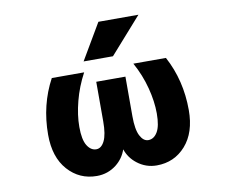

<svg xmlns="http://www.w3.org/2000/svg" viewBox="-83 -872 1166 987"><g transform="rotate(-10 500.0 -378.5)"><path d="M658.2 11.7Q601.6 11.7 556.6 -23.4Q517.6 -53.7 502 -99.6Q486.3 -53.7 448.2 -23.4Q403.3 11.7 345.7 11.7Q254.9 11.7 194.8 -55.7Q134.8 -123 134.8 -240.2Q134.8 -395.5 204.1 -524.4H373Q336.9 -457 318.4 -385.7Q299.8 -314.5 299.8 -252Q299.8 -185.5 318.8 -154.8Q337.9 -124 366.2 -124Q392.6 -124 409.2 -157.2Q425.8 -190.4 425.8 -258.8V-465.8H578.1V-258.8Q578.1 -189.5 595.2 -156.7Q612.3 -124 637.7 -124Q667 -124 685.5 -154.8Q704.1 -185.5 704.1 -252Q704.1 -314.5 685.5 -385.7Q667 -457 629.9 -524.4H799.8Q869.1 -395.5 869.1 -240.2Q869.1 -123 809.6 -55.7Q750 11.7 658.2 11.7ZM699.2 -767.6 533.2 -580.1H379.9L490.2 -767.6Z"/></g></svg>

Font: Gen Shin Gothic Monospace Heavy
Style: Bold
Weight: 800
Designer: [Source Han Sans]
Ryoko NISHIZUKA  (kana & ideographs); Paul D. Hunt (Latin, Greek & Cyrillic); Wenlong ZHANG  (bopomofo
Version: Version 1.002.20150607